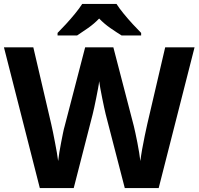

<svg xmlns="http://www.w3.org/2000/svg" viewBox="-20 -954 1007 974"><path d="M967 -714 785 0H613L516 -375Q513 -386 508.5 -408Q504 -430 498.5 -456Q493 -482 489 -505.5Q485 -529 483 -542Q482 -529 477.5 -505.5Q473 -482 468 -456.5Q463 -431 458 -408.5Q453 -386 450 -374L354 0H182L0 -714H149L240 -324Q244 -307 249 -282.5Q254 -258 259 -231.5Q264 -205 268.5 -180Q273 -155 275 -137Q277 -156 281 -180.5Q285 -205 290 -230.5Q295 -256 299.5 -278.5Q304 -301 308 -314L412 -714H555L659 -314Q662 -301 667 -278.5Q672 -256 677 -230Q682 -204 686 -179.5Q690 -155 692 -137Q695 -162 701 -196.5Q707 -231 714.5 -266Q722 -301 727 -324L818 -714ZM571 -934Q585 -912 607.5 -884.5Q630 -857 654 -831Q678 -805 696 -787V-774H597Q571 -790 540 -811.5Q509 -833 483 -860Q457 -833 427 -812Q397 -791 371 -774H272V-787Q291 -806 314.5 -831.5Q338 -857 360.5 -884.5Q383 -912 397 -934Z"/></svg>

Font: Noto Sans Malayalam
Style: Regular
Weight: 400
Designer: Jelle Bosma - Monotype Design Team
Foundry: Monotype Imaging Inc.
Version: Version 2.103